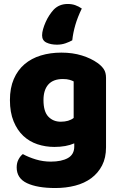

<svg xmlns="http://www.w3.org/2000/svg" viewBox="-20 -766 607 967"><path d="M250 -717Q278 -746 321 -746Q342 -746 359 -740Q376 -734 392 -723Q371 -680 359.5 -640.5Q348 -601 344 -563Q330 -555 310 -548Q290 -541 267 -541Q236 -541 214 -551.5Q192 -562 192 -588Q192 -602 197 -619.5Q202 -637 210 -655Q218 -673 228.5 -689Q239 -705 250 -717ZM289 -501Q346 -501 392.5 -486.5Q439 -472 471 -449Q491 -435 502.5 -418Q514 -401 514 -374V-24Q514 29 494 67.5Q474 106 439.5 131.5Q405 157 358.5 169Q312 181 259 181Q168 181 116 156.5Q64 132 64 77Q64 54 73.5 36.5Q83 19 95 10Q124 26 160.5 37Q197 48 236 48Q290 48 322 30Q354 12 354 -28V-44Q313 -26 254 -26Q209 -26 168.5 -39.5Q128 -53 97.5 -81.5Q67 -110 48.5 -155Q30 -200 30 -262Q30 -323 49.5 -368Q69 -413 103.5 -442.5Q138 -472 185.5 -486.5Q233 -501 289 -501ZM351 -356Q344 -360 330.5 -364Q317 -368 297 -368Q248 -368 223.5 -340.5Q199 -313 199 -262Q199 -204 223.5 -178.5Q248 -153 286 -153Q327 -153 351 -172Z"/></svg>

Font: Baloo Thambi
Style: Regular
Weight: 400
Designer: Aadarsh Rajan and Ek Type
Foundry: Ek Type
Version: Version 1.443;PS 1.000;hotconv 16.6.51;makeotf.lib2.5.65220;